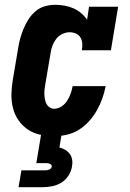

<svg xmlns="http://www.w3.org/2000/svg" viewBox="-20 -558 540 798"><path d="M205 8Q176 8 147.5 2Q119 -4 96 -19.5Q73 -35 57 -58Q41 -81 34 -108.5Q27 -136 27.5 -165.5Q28 -195 33 -225L55 -355Q58 -376 63.5 -396.5Q69 -417 77.5 -437.5Q86 -458 98 -477Q110 -496 127.5 -511Q145 -526 166.5 -532Q188 -538 209 -538Q229 -538 248.5 -534.5Q268 -531 285 -523.5Q302 -516 316.5 -504Q331 -492 342 -476L350 -530H471L441 -349H320Q323 -363 322 -377Q321 -391 314.5 -402Q308 -413 295.5 -418.5Q283 -424 269 -424Q254 -424 238.5 -416.5Q223 -409 213 -395.5Q203 -382 197.5 -367Q192 -352 190 -336L168 -206Q166 -195 165 -185Q164 -175 164.5 -164.5Q165 -154 167 -144Q169 -134 173.5 -125.5Q178 -117 186.5 -111.5Q195 -106 205 -106Q221 -106 235.5 -115.5Q250 -125 259 -139Q268 -153 273.5 -168.5Q279 -184 282 -200H419Q414 -173 405 -148Q396 -123 382.5 -99Q369 -75 350 -54Q331 -33 307.5 -18.5Q284 -4 257.5 2Q231 8 205 8ZM57 220 69 150H169Q177 150 185 146.5Q193 143 195 135Q196 127 188.5 123.5Q181 120 174 120H131L151 0H236L227 55Q240 58 251.5 65Q263 72 270.5 82.5Q278 93 280 107Q282 121 279 135Q276 154 264.5 172Q253 190 235 201Q217 212 197 216Q177 220 157 220Z"/></svg>

Font: Iosevka Slab Heavy Oblique
Style: Regular
Weight: 900
Italic angle: -9°
Monospace: yes
Designer: Belleve Invis
Foundry: Belleve Invis
Version: Version 11.1.1; ttfautohint (v1.8.3)